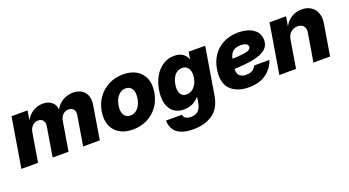

<svg xmlns="http://www.w3.org/2000/svg" viewBox="-52 -1094 3400 1872"><g transform="rotate(-20 1647.5 -158.0)"><path d="M3.4 0 88.9 -515.6H254.9L239.3 -420.9H241.2Q266.6 -469.2 313 -498Q359.4 -526.9 414.6 -526.9Q471.2 -526.9 507.6 -497.1Q543.9 -467.3 545.4 -419.4H547.4Q569.8 -466.8 619.6 -496.8Q669.4 -526.9 730 -526.9Q806.2 -526.9 846.9 -477.8Q887.7 -428.7 873.5 -343.3L816.9 0H644L694.3 -304.2Q701.2 -344.2 683.6 -366Q666 -387.7 632.8 -387.7Q598.1 -387.7 573.7 -364.3Q549.3 -340.8 543 -302.2L492.7 0H327.6L378.4 -306.2Q384.3 -343.3 367.7 -365.5Q351.1 -387.7 317.4 -387.7Q283.7 -387.7 258.3 -364.3Q232.9 -340.8 226.1 -299.8L176.3 0Z M1159.2 11.7Q1078.1 11.7 1022 -21.5Q965.8 -54.7 941.7 -115.2Q917.5 -175.8 930.7 -257.8Q944.3 -339.4 988.8 -399.9Q1033.2 -460.4 1100.3 -493.9Q1167.5 -527.3 1248.5 -527.3Q1330.1 -527.3 1386 -493.9Q1441.9 -460.4 1466.1 -399.9Q1490.2 -339.4 1476.6 -257.8Q1462.9 -175.8 1418.7 -115.2Q1374.5 -54.7 1307.6 -21.5Q1240.7 11.7 1159.2 11.7ZM1182.1 -125Q1224.6 -125 1258.1 -159.2Q1291.5 -193.4 1301.8 -257.8Q1312.5 -321.8 1290.3 -356.2Q1268.1 -390.6 1225.6 -390.6Q1183.1 -390.6 1149.7 -356.2Q1116.2 -321.8 1105.5 -257.8Q1094.7 -193.4 1117.2 -159.2Q1139.6 -125 1182.1 -125Z M1712.9 210.9Q1632.8 210.9 1583.5 188.7Q1534.2 166.5 1511.7 127.7Q1489.3 88.9 1489.7 39.1H1654.3Q1656.7 62.5 1677.2 75.9Q1697.8 89.4 1733.4 89.4Q1826.7 89.4 1843.3 -12.7L1854 -74.7H1851.6Q1821.3 -39.1 1782 -20.5Q1742.7 -2 1690.4 -2Q1627.4 -2 1586.4 -34.7Q1545.4 -67.4 1530 -126.2Q1514.6 -185.1 1527.3 -264.2Q1540.5 -343.3 1575.9 -402.3Q1611.3 -461.4 1663.1 -494.1Q1714.8 -526.9 1776.9 -526.9Q1832 -526.9 1865.2 -503.9Q1898.4 -481 1912.6 -445.3H1915L1926.8 -515.6H2098.1L2017.6 -29.8Q1997.1 96.7 1916.5 153.8Q1835.9 210.9 1712.9 210.9ZM1767.1 -130.9Q1811.5 -130.9 1845 -166Q1878.4 -201.2 1888.2 -260.7Q1897.9 -320.3 1876 -354.7Q1854 -389.2 1810.1 -389.2Q1765.1 -389.2 1735.1 -354Q1705.1 -318.8 1695.3 -260.7Q1685.5 -202.1 1703.9 -166.5Q1722.2 -130.9 1767.1 -130.9Z M2363.8 11.7Q2240.7 11.7 2174.6 -53.5Q2108.4 -118.7 2126 -248Q2137.2 -335 2180.2 -397.5Q2223.1 -460 2290.3 -493.7Q2357.4 -527.3 2441.4 -527.3Q2501.5 -527.3 2550.3 -510.5Q2599.1 -493.7 2628.2 -459.2Q2657.2 -424.8 2657.2 -373Q2657.2 -311.5 2613 -276.4Q2568.8 -241.2 2486.6 -225.1Q2404.3 -209 2290 -205.1Q2289.6 -201.7 2289.6 -198.7Q2289.6 -149.9 2314.2 -131.1Q2338.9 -112.3 2377.9 -112.3Q2420.9 -112.3 2445.8 -128.7Q2470.7 -145 2480 -171.4H2639.2Q2611.3 -88.9 2541.7 -38.6Q2472.2 11.7 2363.8 11.7ZM2304.2 -305.2Q2384.8 -307.6 2426.8 -314.5Q2468.8 -321.3 2483.6 -332.5Q2498.5 -343.8 2498.5 -359.9Q2498.5 -379.9 2479 -391.1Q2459.5 -402.3 2424.3 -402.3Q2374 -402.3 2345 -380.1Q2315.9 -357.9 2304.2 -305.2Z M2900.9 -288.6 2853 0H2680.2L2765.6 -515.6H2937.5L2920.9 -418L2922.9 -420.9Q2948.7 -469.2 2995.1 -498Q3041.5 -526.9 3101.1 -526.9Q3157.2 -526.9 3196.5 -501.5Q3235.8 -476.1 3252.9 -430.4Q3270 -384.8 3259.8 -324.2L3206.5 0H3033.7L3082 -291Q3089.4 -335.9 3069.1 -360.8Q3048.8 -385.7 3007.8 -385.7Q2968.3 -385.7 2938.5 -360.8Q2908.7 -335.9 2900.9 -288.6Z"/></g></svg>

Font: Inter Display Extra Bold
Style: Italic
Weight: 800
Italic angle: -9.39999°
Designer: Rasmus Andersson
Foundry: rsms
Version: Version 4.000;git-4fc901f